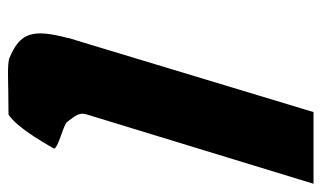

<svg xmlns="http://www.w3.org/2000/svg" viewBox="-180 -613 794 474"><g transform="rotate(90 217.0 -376.0)"><path d="M256.7 -753H433.7L261.9 -191C256.6 -173 269.1 -161.8 280.7 -145C287.1 -135.7 342.3 -124 347 -113C347 -113 297.8 -21.3 262.6 0C178.5 0 138.2 4.3 121.4 -3C61.8 -28.9 50.1 -57.6 74.2 -148L73.7 -148L79.4 -166.5C82.4 -176.7 85.7 -187.5 89.3 -199L89.6 -200Z"/></g></svg>

Font: Hussar
Style: BdSuprConOblThree
Weight: 700
Foundry: Cannot Into Space Fonts
Version: Version 2.00